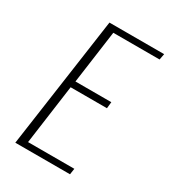

<svg xmlns="http://www.w3.org/2000/svg" viewBox="-150 -671 670 751"><g transform="rotate(30 184.5 -295.5)"><path d="M38 0 122 -591H369L364 -564H155L122 -325H284L281 -296H117L80 -27H289L285 0Z"/></g></svg>

Font: Alumni Sans ExtraLight
Style: Italic
Weight: 250
Italic angle: -8°
Version: Version 1.016